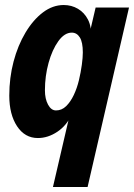

<svg xmlns="http://www.w3.org/2000/svg" viewBox="-20 -540 534 765"><path d="M191 205 260 -92 267 -86Q246 -40 208.5 -15Q171 10 131 10Q79 10 48 -37Q17 -84 17 -159Q17 -230 34 -294.5Q51 -359 81.5 -410Q112 -461 151 -490.5Q190 -520 234 -520Q265 -520 290.5 -505Q316 -490 330.5 -462Q345 -434 342 -394L335 -399L361 -510H494L329 205ZM203 -100Q226 -100 243.5 -117Q261 -134 274 -161.5Q287 -189 294.5 -220.5Q302 -252 306 -281.5Q310 -311 310 -331Q310 -372 298 -391Q286 -410 266 -410Q237 -410 212.5 -376Q188 -342 173.5 -289.5Q159 -237 159 -180Q159 -146 171.5 -123Q184 -100 203 -100Z"/></svg>

Font: Instrument Sans Condensed
Style: Bold Italic
Weight: 700
Width: 3
Italic angle: -13°
Designer: Rodrigo Fuenzalida
Foundry: fragTYPE
Version: Version 1.000;gftools[0.9.28]